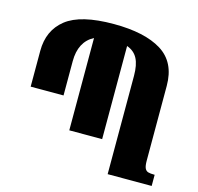

<svg xmlns="http://www.w3.org/2000/svg" viewBox="-105 -836 980 948"><g transform="rotate(15 385.0 -362.0)"><path d="M750 -57V0H525V-502Q525 -559 508 -591Q491 -623 454 -636V-160H286V-632Q214 -594 214 -494V-319H46V-502Q46 -607 120 -665.5Q194 -724 363 -724Q522 -724 608 -670.5Q694 -617 694 -497V-115Q694 -88 699.5 -76Q705 -64 716 -60.5Q727 -57 750 -57Z"/></g></svg>

Font: Noto Serif Armenian Black Cond
Style: Regular
Weight: 900
Width: 3
Designer: Monotype Design team
Foundry: Monotype Imaging Inc.
Version: Version 1.000